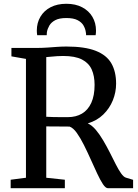

<svg xmlns="http://www.w3.org/2000/svg" viewBox="-20 -997 730 1017"><path d="M36.5 0V-45L117.5 -55.5V-685L40.5 -698.5V-743H169.5Q202.5 -743 230.5 -745Q258.5 -747 283.2 -748.8Q308 -750.5 332 -750.5Q429.5 -750.5 487.2 -727.8Q545 -705 570 -661.2Q595 -617.5 595 -554Q595 -508.5 577.8 -465.8Q560.5 -423 527.2 -390.5Q494 -358 445 -343.5Q467.5 -333 487.8 -309Q508 -285 526.5 -253.5Q545 -222 561.8 -189Q578.5 -156 593.2 -126.8Q608 -97.5 621.5 -78.5Q635 -59.5 647 -56L685 -44.5V0H552Q539.5 0 525.2 -21.5Q511 -43 494.8 -77.8Q478.5 -112.5 460.8 -152.2Q443 -192 424.5 -229Q406 -266 387 -292.8Q368 -319.5 348.5 -326.5Q338 -326.5 320.2 -326.8Q302.5 -327 283.5 -327Q264.5 -327 248.5 -327.2Q232.5 -327.5 225 -327.5V-55.5L323.5 -45V0ZM339 -376.5Q382.5 -376.5 414.2 -395.2Q446 -414 463.5 -452.2Q481 -490.5 481 -547.5Q481 -594.5 465.8 -628.8Q450.5 -663 414.2 -681.8Q378 -700.5 314.5 -700.5Q298.5 -700.5 283 -699.5Q267.5 -698.5 253 -697Q238.5 -695.5 225 -694.5V-378.5Q239.5 -377.5 262.2 -377Q285 -376.5 306.5 -376.5Q328 -376.5 339 -376.5ZM331.5 -977Q380 -977 415.2 -958.5Q450.5 -940 469.5 -907.8Q488.5 -875.5 488.5 -835Q488.5 -829 488 -823Q487.5 -817 486.5 -810.5H436Q436 -814 435.8 -818.2Q435.5 -822.5 434.5 -827Q432 -845 422.2 -862Q412.5 -879 391 -890.2Q369.5 -901.5 331.5 -901.5Q294 -901.5 272.8 -890.2Q251.5 -879 241.5 -861.8Q231.5 -844.5 228.5 -827Q228 -822.5 227.8 -818.2Q227.5 -814 227.5 -810.5H177Q176 -817 175.5 -823Q175 -829 175 -835Q175 -876 194 -908.2Q213 -940.5 248.2 -958.8Q283.5 -977 331.5 -977Z"/></svg>

Font: Merriweather 36pt
Style: Regular
Weight: 400
Designer: Eben Sorkin
Foundry: Eben Sorkin
Version: Version 2.100